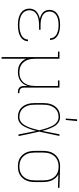

<svg xmlns="http://www.w3.org/2000/svg" viewBox="700 -1484 999 2440"><g transform="rotate(90 1200.0 -264.5)"><path d="M297 8Q273 8 249.5 5.5Q226 3 203 -3.5Q180 -10 159 -21.5Q138 -33 122 -50.5Q106 -68 98 -91Q90 -114 90 -138Q90 -163 99.5 -187.5Q109 -212 128 -228.5Q147 -245 170.5 -255Q194 -265 219 -271Q197 -276 176 -285.5Q155 -295 138.5 -310.5Q122 -326 114 -348Q106 -370 106 -392Q106 -414 113.5 -435.5Q121 -457 135.5 -473.5Q150 -490 169.5 -500.5Q189 -511 210 -517.5Q231 -524 253 -526Q275 -528 297 -528Q318 -528 339.5 -526Q361 -524 381.5 -518.5Q402 -513 421 -503.5Q440 -494 455.5 -479.5Q471 -465 479.5 -445Q488 -425 488 -404V-400H467V-403Q467 -422 459 -439Q451 -456 437 -468.5Q423 -481 406 -489Q389 -497 371 -501.5Q353 -506 334.5 -507.5Q316 -509 297 -509Q278 -509 258.5 -507Q239 -505 220.5 -500Q202 -495 184.5 -486Q167 -477 153.5 -463Q140 -449 133.5 -430.5Q127 -412 127 -392Q127 -373 134 -354.5Q141 -336 155 -322.5Q169 -309 186.5 -301Q204 -293 223 -288Q242 -283 261.5 -281.5Q281 -280 300 -280H358V-261H300Q279 -261 258 -259Q237 -257 216.5 -252Q196 -247 176.5 -238Q157 -229 141.5 -214.5Q126 -200 118.5 -179.5Q111 -159 111 -138Q111 -117 118.5 -96.5Q126 -76 140.5 -61Q155 -46 174 -36Q193 -26 213.5 -20.5Q234 -15 255 -13Q276 -11 297 -11Q317 -11 337 -12.5Q357 -14 376.5 -18.5Q396 -23 414.5 -30.5Q433 -38 448.5 -50.5Q464 -63 473.5 -81Q483 -99 483 -119V-120H504V-118Q504 -96 494 -75Q484 -54 467 -39.5Q450 -25 429 -15.5Q408 -6 386.5 -1Q365 4 342.5 6Q320 8 297 8Z M706 215V-501H636V-520H727V-210Q727 -185 730.5 -160Q734 -135 743 -112Q752 -89 767.5 -69Q783 -49 804.5 -35.5Q826 -22 850.5 -16.5Q875 -11 900 -11Q925 -11 949.5 -16.5Q974 -22 995.5 -35.5Q1017 -49 1032.5 -69Q1048 -89 1057 -112Q1066 -135 1069.5 -160Q1073 -185 1073 -210V-501H1003V-520H1094V-66Q1094 -55 1097.5 -44Q1101 -33 1108.5 -25Q1116 -17 1127 -14Q1138 -11 1149 -11H1164V8H1149Q1134 8 1119 3.5Q1104 -1 1093.5 -11Q1083 -21 1078 -36Q1073 -51 1073 -66V-113Q1064 -86 1047 -62Q1030 -38 1006 -22Q982 -6 953.5 1Q925 8 897 8Q870 8 843.5 2.5Q817 -3 794.5 -17Q772 -31 754.5 -51.5Q737 -72 727 -96V215Z M1469 8Q1442 8 1416 1.5Q1390 -5 1368 -20.5Q1346 -36 1330.5 -58Q1315 -80 1306 -105Q1297 -130 1293.5 -156.5Q1290 -183 1290 -210V-310Q1290 -337 1293.5 -363.5Q1297 -390 1306 -415Q1315 -440 1330.5 -462Q1346 -484 1368 -499.5Q1390 -515 1416 -521.5Q1442 -528 1469 -528Q1495 -528 1519 -517Q1543 -506 1560.5 -487.5Q1578 -469 1590.5 -446Q1603 -423 1612.5 -399.5Q1622 -376 1629.5 -351.5Q1637 -327 1644 -302Q1655 -356 1665.5 -410.5Q1676 -465 1687 -520H1708Q1694 -456 1681 -391.5Q1668 -327 1653 -263Q1669 -198 1682.5 -132Q1696 -66 1710 0H1689Q1678 -56 1667 -112.5Q1656 -169 1644 -225Q1638 -199 1630 -174Q1622 -149 1612.5 -125Q1603 -101 1591 -77.5Q1579 -54 1561.5 -34.5Q1544 -15 1519.5 -3.5Q1495 8 1469 8ZM1469 -11Q1489 -11 1508.5 -19Q1528 -27 1542.5 -41Q1557 -55 1568 -72.5Q1579 -90 1587.5 -108Q1596 -126 1603 -145.5Q1610 -165 1615.5 -184.5Q1621 -204 1626 -223.5Q1631 -243 1636 -263Q1630 -289 1623 -315Q1616 -341 1607 -366Q1598 -391 1587 -415.5Q1576 -440 1560 -461Q1544 -482 1520 -495.5Q1496 -509 1469 -509Q1445 -509 1421.5 -503Q1398 -497 1378.5 -482.5Q1359 -468 1345.5 -447.5Q1332 -427 1324 -404.5Q1316 -382 1313.5 -358Q1311 -334 1311 -310V-210Q1311 -186 1313.5 -162Q1316 -138 1324 -115.5Q1332 -93 1345.5 -72.5Q1359 -52 1378.5 -37.5Q1398 -23 1421.5 -17Q1445 -11 1469 -11ZM1487 -600 1497 -744H1519L1505 -600Z M2096 8Q2068 8 2040.5 2.5Q2013 -3 1989 -17.5Q1965 -32 1946.5 -53.5Q1928 -75 1917 -101Q1906 -127 1902 -154.5Q1898 -182 1898 -210V-310Q1898 -337 1902 -364Q1906 -391 1916 -415.5Q1926 -440 1943 -461.5Q1960 -483 1983 -497.5Q2006 -512 2032 -520Q2058 -528 2085 -528H2100L2367 -520V-501L2197 -506Q2222 -493 2242 -471Q2262 -449 2273.5 -422.5Q2285 -396 2289.5 -367.5Q2294 -339 2294 -310V-210Q2294 -182 2290 -154.5Q2286 -127 2275 -101Q2264 -75 2245.5 -53.5Q2227 -32 2203 -17.5Q2179 -3 2151.5 2.5Q2124 8 2096 8ZM2096 -11Q2121 -11 2146 -16.5Q2171 -22 2192.5 -35Q2214 -48 2230.5 -68Q2247 -88 2256.5 -111Q2266 -134 2269.5 -159.5Q2273 -185 2273 -210V-310Q2273 -334 2270 -357.5Q2267 -381 2259 -403.5Q2251 -426 2237 -445.5Q2223 -465 2204 -479Q2185 -493 2162 -500Q2139 -507 2115 -509H2087Q2062 -509 2038.5 -501.5Q2015 -494 1994.5 -481Q1974 -468 1959 -448Q1944 -428 1935 -405.5Q1926 -383 1922.5 -358.5Q1919 -334 1919 -310V-210Q1919 -185 1922.5 -159.5Q1926 -134 1935.5 -111Q1945 -88 1961.5 -68Q1978 -48 1999.5 -35Q2021 -22 2046 -16.5Q2071 -11 2096 -11Z"/></g></svg>

Font: Iosevka HT Thin Extended
Style: Regular
Weight: 100
Width: 7
Monospace: yes
Designer: Belleve Invis
Foundry: Belleve Invis
Version: Version 32.3.0; ttfautohint (v1.8.4)